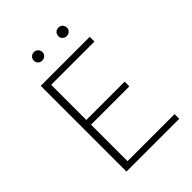

<svg xmlns="http://www.w3.org/2000/svg" viewBox="-231 -928 1042 1042"><g transform="rotate(-45 290.0 -407.0)"><path d="M243.5 -758Q234 -749 220 -749Q206 -749 196.5 -758Q187 -767 187 -781Q187 -795 196.5 -804.5Q206 -814 220 -814Q234 -814 243.5 -804.5Q253 -795 253 -781Q253 -767 243.5 -758ZM431.5 -758Q422 -749 408 -749Q394 -749 384.5 -758Q375 -767 375 -781Q375 -795 384.5 -804.5Q394 -814 408 -814Q422 -814 431.5 -804.5Q441 -795 441 -781Q441 -767 431.5 -758ZM161 -36H522V0H117V-658H493V-622H161V-352H455V-316H161Z"/></g></svg>

Font: EauTestInfant Light
Style: Regular
Weight: 300
Designer: Christian Thalmann (Catharsis Fonts)
Version: Version 0.001;PS 000.001;hotconv 1.0.88;makeotf.lib2.5.64775